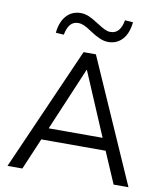

<svg xmlns="http://www.w3.org/2000/svg" viewBox="-98 -1001 924 1081"><g transform="rotate(10 364.5 -461.0)"><path d="M19 0 329.5 -705H400.1L710.6 0H625.7L539.1 -201.2L578.8 -180H149.3L189.6 -201.2L104 0ZM363.6 -609.5 202.9 -230.3 179 -248.6H549.1L526.7 -230.3L365.6 -609.5ZM203 -782.6 156.9 -785.5Q163.4 -849.7 195.4 -884.4Q227.4 -919.2 276.6 -919.2Q300.5 -919.2 324 -909.2Q347.5 -899.1 379.5 -877.9Q411.5 -857.3 427.5 -850.2Q443.5 -843.2 457.6 -843.2Q487.1 -843.2 504.4 -863.5Q521.6 -883.9 528.2 -922.2L574.3 -919.2Q568.2 -855.1 536.5 -820.3Q504.7 -785.5 455.6 -785.5Q432.2 -785.5 407.2 -796.1Q382.3 -806.6 349.6 -828.4Q321.6 -847.5 304.6 -854.6Q287.6 -861.6 273.6 -861.6Q244 -861.6 227 -841.5Q210 -821.3 203 -782.6Z"/></g></svg>

Font: Nunito Sans 12pt ExtraLight
Style: Regular
Weight: 200
Designer: Vernon Adams
Foundry: Vernon Adams
Version: Version 3.101;gftools[0.9.27]